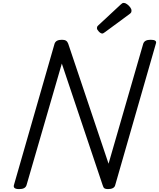

<svg xmlns="http://www.w3.org/2000/svg" viewBox="-20 -1289 1096 1323"><path d="M112 14Q68 14 76 -14L356 -988Q361 -1002 373.5 -1008.5Q386 -1015 407 -1015Q425 -1015 435 -1008.5Q445 -1002 450 -988L728 -161L967 -988Q972 -1002 984.5 -1008.5Q997 -1015 1018 -1015Q1064 -1015 1054 -988L774 -14Q771 0 758 7Q745 14 724 14Q708 14 700 9Q692 4 687 -14L406 -851L163 -14Q159 0 146.5 7Q134 14 112 14ZM685 -1058Q674 -1058 661 -1071.5Q648 -1085 648 -1095Q648 -1099 649 -1103Q650 -1107 656 -1113L812 -1258Q818 -1263 822 -1266Q826 -1269 833 -1269Q843 -1269 855.5 -1260Q868 -1251 877 -1239Q886 -1227 886 -1216Q886 -1209 884 -1204Q882 -1199 871 -1191L704 -1068Q698 -1064 693.5 -1061Q689 -1058 685 -1058Z"/></svg>

Font: Playwrite AU QLD
Style: Regular
Weight: 400
Designer: Veronika Burian, José Scaglione
Foundry: TypeTogether
Version: Version 1.002